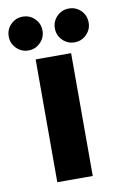

<svg xmlns="http://www.w3.org/2000/svg" viewBox="-118 -730 488 777"><g transform="rotate(-10 126.0 -342.0)"><path d="M53.4 0V-504.7H199.1V0ZM221.4 -545.3Q192.5 -545.3 172.1 -565.6Q151.8 -586 151.8 -614.7Q151.8 -643.8 172.1 -664Q192.5 -684.2 221.4 -684.2Q250.1 -684.2 270.4 -664Q290.6 -643.8 290.6 -614.7Q290.6 -586 270.2 -565.6Q249.7 -545.3 221.4 -545.3ZM31.5 -545.3Q3.2 -545.3 -17.3 -565.6Q-37.8 -586 -37.8 -614.7Q-37.8 -643.8 -17.6 -664Q2.7 -684.2 31.4 -684.2Q60.5 -684.2 80.8 -664Q101 -643.8 101 -614.7Q101 -586.3 80.6 -565.8Q60.1 -545.3 31.5 -545.3Z"/></g></svg>

Font: Russolo 10pt ExtraLight
Style: Regular
Weight: 200
Designer: Micah Stupak-Hahn
Version: Version 1.000